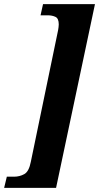

<svg xmlns="http://www.w3.org/2000/svg" viewBox="-72 -780 479 928"><path d="M-52 128 -39 74H-4Q23 74 45.5 61.5Q68 49 77 2L209 -635Q210 -642 211 -648.5Q212 -655 212 -662Q212 -691 196 -698.5Q180 -706 159 -706H124L136 -760H387L199 128Z"/></svg>

Font: Noto Serif Tamil ExtraCondensed ExtraBold
Style: Italic
Weight: 800
Width: 2
Italic angle: -12°
Designer: Indian Type Foundry, Tom Grace, and the Monotype Design Team
Foundry: Monotype Imaging Inc.
Version: Version 2.003; ttfautohint (v1.8.4.7-5d5b)